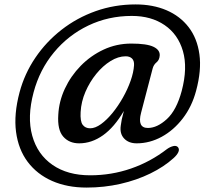

<svg xmlns="http://www.w3.org/2000/svg" viewBox="-20 -711 948 868"><path d="M598 -63Q561.5 -63 541 -85Q520.5 -107 526 -143.5Q527.5 -157 530.5 -171.2Q533.5 -185.5 540 -209.5Q497 -136 445.8 -99.5Q394.5 -63 338 -63Q292.5 -63 265.8 -93.5Q239 -124 243.5 -192Q246.5 -252.5 273.2 -310Q300 -367.5 345 -413.5Q390 -459.5 448.5 -486.8Q507 -514 573.5 -514Q643.5 -514 673.8 -499.5Q704 -485 702 -459.5Q700.5 -439.5 687.5 -429Q674.5 -418.5 670 -401L618 -202Q599.5 -132.5 648.5 -132.5Q690.5 -132.5 734.2 -172.5Q778 -212.5 801.5 -300Q829 -404 807 -480Q785 -556 724.2 -597.5Q663.5 -639 576 -639Q470 -639 379.2 -595.5Q288.5 -552 224 -474.2Q159.5 -396.5 132 -294Q102 -182 125.8 -97.2Q149.5 -12.5 217.5 34.5Q285.5 81.5 387.5 81.5Q483.5 81.5 572 51Q660.5 20.5 735.5 -37.5Q749 -47 763.2 -50.5Q777.5 -54 785 -45Q792 -35.5 786 -22.8Q780 -10 765 3.5Q721.5 43 659.8 73.2Q598 103.5 524.5 120.2Q451 137 371.5 137Q283.5 137 215.5 107Q147.5 77 105.2 20.8Q63 -35.5 52.5 -115Q42 -194.5 68.5 -294Q91 -378 139.8 -450Q188.5 -522 258 -576.2Q327.5 -630.5 412.8 -660.8Q498 -691 593 -691Q671 -691 732.5 -664.8Q794 -638.5 832.8 -588.2Q871.5 -538 881.5 -465.5Q891.5 -393 866.5 -300.5Q847.5 -229 806.2 -175.5Q765 -122 710.8 -92.5Q656.5 -63 598 -63ZM344.5 -204.5Q342 -162.5 353.8 -146.8Q365.5 -131 387.5 -131Q410.5 -131 436.8 -150Q463 -169 488.5 -200.2Q514 -231.5 535.5 -269.5Q557 -307.5 570.5 -345.8Q584 -384 586 -416.5Q587 -436.5 576.8 -446.5Q566.5 -456.5 548 -456.5Q514.5 -456.5 479.8 -435Q445 -413.5 415.2 -377Q385.5 -340.5 366.2 -295.8Q347 -251 344.5 -204.5Z"/></svg>

Font: Fraunces 9pt S100
Style: Italic
Weight: 400
Italic angle: -16°
Version: Version 1.000; ttfautohint (v1.8.3)